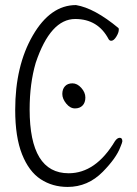

<svg xmlns="http://www.w3.org/2000/svg" viewBox="-20 -727 540 758"><path d="M306 -310.5Q295 -299 276 -299Q257 -299 241.5 -318Q226 -337 226 -356Q226 -375 236.5 -386.5Q247 -398 266 -398Q285 -398 301 -380Q317 -362 317 -342Q317 -322 306 -310.5ZM247 11Q187 11 140.5 -19.5Q94 -50 67 -118Q40 -186 40 -293Q40 -467 109.5 -587Q179 -707 280 -707Q353 -695 448 -616Q449 -614 449 -610Q449 -598 439 -582Q429 -566 419 -566Q413 -566 409 -572Q367 -652 277 -652Q179 -652 121 -479Q97 -397 97 -295Q97 -43 251 -43Q358 -43 434 -170Q443 -183 453 -183Q463 -183 463 -169Q463 -165 455 -146Q439 -103 386 -49Q327 11 247 11Z"/></svg>

Font: Moon Stars Kai T HW Light
Style: Regular
Weight: 300
Designer: GuiWonder
Version: Version 1.101